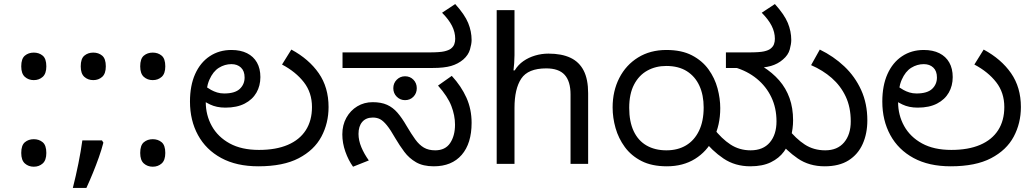

<svg xmlns="http://www.w3.org/2000/svg" viewBox="-20 -810 5103 949"><path d="M147 -414Q121 -414 103 -430Q85 -446 85 -482Q85 -520 103 -535Q121 -550 147 -550Q173 -550 191 -535Q209 -520 209 -482Q209 -446 191 -430Q173 -414 147 -414ZM147 14Q121 14 103 -2Q85 -18 85 -54Q85 -92 103 -107Q121 -122 147 -122Q173 -122 191 -107Q209 -92 209 -54Q209 -18 191 -2Q173 14 147 14Z M484 -116 491 -105Q482 -70 468.5 -32Q455 6 439.5 44Q424 82 407 119H340Q355 60 367.5 -2Q380 -64 387 -116ZM441 -414Q415 -414 397 -430Q379 -446 379 -482Q379 -520 397 -535Q415 -550 441 -550Q467 -550 485 -535Q503 -520 503 -482Q503 -446 485 -430Q467 -414 441 -414Z M735 -414Q709 -414 691 -430Q673 -446 673 -482Q673 -520 691 -535Q709 -550 735 -550Q761 -550 779 -535Q797 -520 797 -482Q797 -446 779 -430Q761 -414 735 -414ZM735 14Q709 14 691 -2Q673 -18 673 -54Q673 -92 691 -107Q709 -122 735 -122Q761 -122 779 -107Q797 -92 797 -54Q797 -18 779 -2Q761 14 735 14Z M1257 12Q1149 12 1073.5 -29Q998 -70 958.5 -142.5Q919 -215 919 -308Q919 -387 944.5 -444Q970 -501 1016.5 -532Q1063 -563 1124 -563Q1169 -563 1201 -547Q1233 -531 1250 -501Q1267 -471 1267 -429Q1267 -386 1247.5 -352Q1228 -318 1189.5 -298Q1151 -278 1094 -278Q1072 -278 1053 -282Q1034 -286 1018.5 -293.5Q1003 -301 990 -309L1000 -380Q1010 -373 1023.5 -365.5Q1037 -358 1053 -353Q1069 -348 1088 -348Q1141 -348 1165 -370.5Q1189 -393 1189 -427Q1189 -459 1171 -476Q1153 -493 1124 -493Q1091 -493 1062 -475Q1033 -457 1015 -416Q997 -375 997 -306Q997 -241 1027 -187Q1057 -133 1115.5 -101Q1174 -69 1260 -69Q1344 -69 1402.5 -94Q1461 -119 1491.5 -166.5Q1522 -214 1522 -281Q1522 -352 1482 -403.5Q1442 -455 1374 -491L1420 -565Q1507 -518 1555.5 -448Q1604 -378 1604 -281Q1604 -201 1568.5 -134.5Q1533 -68 1456.5 -28Q1380 12 1257 12Z M2124 12Q2071 12 2036.5 -8Q2002 -28 1978.5 -59.5Q1955 -91 1935 -125Q1910 -169 1892 -191Q1874 -213 1858.5 -221Q1843 -229 1823 -229Q1789 -229 1770.5 -207.5Q1752 -186 1752 -148Q1752 -116 1766 -82.5Q1780 -49 1803 -17L1725 14Q1702 -18 1687 -60.5Q1672 -103 1672 -146Q1672 -192 1692 -228Q1712 -264 1746 -284.5Q1780 -305 1822 -305Q1864 -305 1893 -292Q1922 -279 1944.5 -253Q1967 -227 1990 -187Q2013 -148 2032.5 -121Q2052 -94 2075 -80.5Q2098 -67 2131 -67Q2181 -67 2205 -103Q2229 -139 2229 -194Q2229 -239 2211 -286Q2193 -333 2145 -387L2213 -435Q2260 -384 2285.5 -327Q2311 -270 2311 -203Q2311 -101 2262 -44.5Q2213 12 2124 12ZM1982 -315Q1958 -315 1941 -332Q1924 -349 1924 -374Q1924 -399 1941 -416Q1958 -433 1982 -433Q2007 -433 2023.5 -416Q2040 -399 2040 -374Q2040 -349 2023.5 -332Q2007 -315 1982 -315ZM1673 -474V-551H2099Q2153 -551 2175 -556Q2197 -561 2208 -569Q2221 -579 2225.5 -591.5Q2230 -604 2230 -618Q2230 -651 2214 -682.5Q2198 -714 2165 -747L2230 -790Q2277 -738 2294 -696.5Q2311 -655 2311 -612Q2311 -593 2303 -565.5Q2295 -538 2270 -516Q2244 -494 2209.5 -484Q2175 -474 2118 -474Z M2523 -537Q2523 -518 2521.5 -498Q2520 -478 2518 -462H2524Q2541 -490 2567 -508Q2593 -526 2625 -535.5Q2657 -545 2691 -545Q2756 -545 2799.5 -524.5Q2843 -504 2865 -461Q2887 -418 2887 -349V0H2800V-343Q2800 -408 2771 -440Q2742 -472 2680 -472Q2590 -472 2556.5 -421.5Q2523 -371 2523 -277V0H2435V-760H2523Z M3276 12Q3202 12 3151 -14Q3100 -40 3068.5 -83Q3037 -126 3022.5 -177Q3008 -228 3008 -279Q3008 -360 3041 -424.5Q3074 -489 3134 -526Q3194 -563 3274 -563Q3349 -563 3400 -536.5Q3451 -510 3482 -467Q3513 -424 3526.5 -373.5Q3540 -323 3540 -276Q3540 -191 3507 -126Q3474 -61 3415 -24.5Q3356 12 3276 12ZM3274 -67Q3330 -67 3371 -91.5Q3412 -116 3435 -163.5Q3458 -211 3458 -279Q3458 -340 3437 -386Q3416 -432 3375 -458Q3334 -484 3273 -484Q3221 -484 3179.5 -461Q3138 -438 3114 -392Q3090 -346 3090 -277Q3090 -209 3112 -162Q3134 -115 3175.5 -91Q3217 -67 3274 -67ZM3689 12Q3613 12 3556 -26.5Q3499 -65 3454 -123L3506 -177Q3547 -124 3591 -95.5Q3635 -67 3690 -67Q3752 -67 3785 -106Q3818 -145 3818 -210Q3818 -276 3792.5 -329.5Q3767 -383 3720.5 -421Q3674 -459 3612 -477L3750 -481Q3798 -451 3831.5 -412.5Q3865 -374 3882.5 -325Q3900 -276 3900 -215Q3900 -175 3889.5 -134.5Q3879 -94 3855 -61Q3831 -28 3790 -8Q3749 12 3689 12ZM4056 12Q3980 12 3923.5 -26.5Q3867 -65 3821 -123L3872 -177Q3914 -124 3958 -95.5Q4002 -67 4059 -67Q4119 -67 4152 -106Q4185 -145 4185 -210Q4185 -280 4160 -333Q4135 -386 4091 -424.5Q4047 -463 3989 -488L4032 -565Q4100 -532 4153 -482Q4206 -432 4236.5 -365Q4267 -298 4267 -215Q4267 -150 4244 -98.5Q4221 -47 4174.5 -17.5Q4128 12 4056 12ZM3891 -612Q3891 -593 3883.5 -565.5Q3876 -538 3850 -516Q3825 -494 3790.5 -484Q3756 -474 3698 -474H3568V-551H3680Q3734 -551 3756 -556Q3778 -561 3788 -569Q3801 -579 3805.5 -591.5Q3810 -604 3810 -618Q3810 -651 3794 -682.5Q3778 -714 3745 -747L3810 -790Q3857 -738 3874 -696.5Q3891 -655 3891 -612Z M4679 12Q4571 12 4495.5 -29Q4420 -70 4380.5 -142.5Q4341 -215 4341 -308Q4341 -387 4366.5 -444Q4392 -501 4438.5 -532Q4485 -563 4546 -563Q4591 -563 4623 -547Q4655 -531 4672 -501Q4689 -471 4689 -429Q4689 -386 4669.5 -352Q4650 -318 4611.5 -298Q4573 -278 4516 -278Q4494 -278 4475 -282Q4456 -286 4440.5 -293.5Q4425 -301 4412 -309L4422 -380Q4432 -373 4445.5 -365.5Q4459 -358 4475 -353Q4491 -348 4510 -348Q4563 -348 4587 -370.5Q4611 -393 4611 -427Q4611 -459 4593 -476Q4575 -493 4546 -493Q4513 -493 4484 -475Q4455 -457 4437 -416Q4419 -375 4419 -306Q4419 -241 4449 -187Q4479 -133 4537.5 -101Q4596 -69 4682 -69Q4766 -69 4824.5 -94Q4883 -119 4913.5 -166.5Q4944 -214 4944 -281Q4944 -352 4904 -403.5Q4864 -455 4796 -491L4842 -565Q4929 -518 4977.5 -448Q5026 -378 5026 -281Q5026 -201 4990.5 -134.5Q4955 -68 4878.5 -28Q4802 12 4679 12Z"/></svg>

Font: hexlkannada05
Style: Book
Weight: 400
Designer: Jelle Bosma - Monotype Design Team
Foundry: Monotype Imaging Inc.
Version: Version 2.003